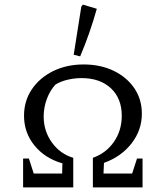

<svg xmlns="http://www.w3.org/2000/svg" viewBox="-20 -811 718 831"><path d="M80 0V-125H105L126 -60H249L250 -104Q174 -126 129 -181.5Q84 -237 84 -310Q84 -374 117.5 -424Q151 -474 209.5 -503Q268 -532 342 -532Q415 -532 472 -504.5Q529 -477 561.5 -429Q594 -381 594 -319Q594 -248 549.5 -190.5Q505 -133 430 -106L428 -60H552L573 -125H597V0H382V-128Q439 -148 473 -197Q507 -246 507 -310Q507 -385 460 -429Q413 -473 333 -473Q303 -473 273 -466Q243 -459 220 -445Q196 -419 182.5 -382Q169 -345 169 -307Q169 -244 204.5 -194.5Q240 -145 297 -128V0ZM327 -567 299 -574 332 -783 339 -791 399 -773Q369 -666 327 -567Z"/></svg>

Font: Piazzolla SC
Style: Regular
Weight: 400
Designer: Juan Pablo del Peral
Foundry: Huerta Tipografica
Version: Version 1.330